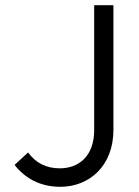

<svg xmlns="http://www.w3.org/2000/svg" viewBox="-20 -708 535 738"><path d="M212 10C324 10 416 -71 416 -209V-688H342V-208C342 -107 282 -61 210 -61C157 -61 117 -82 88 -122L36 -74C77 -22 135 10 212 10Z"/></svg>

Font: MV Cash Light
Style: Regular
Weight: 300
Designer: Rodrigo Fuenzalida
Foundry: fragTYPE
Version: Version 1.100;Glyphs 3.1.2 (3151)